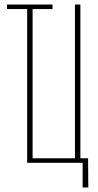

<svg xmlns="http://www.w3.org/2000/svg" viewBox="-20 -719 435 848"><path d="M212 -679H124V-20H311V-699H335V-20H369L370 109H345V0H100V-679H11V-699H212Z"/></svg>

Font: Moniqa Thin Paragraph
Style: Regular
Weight: 100
Designer: Rajesh Rajput
Foundry: Rajesh Rajput
Version: Version 1.000